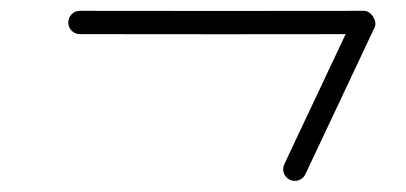

<svg xmlns="http://www.w3.org/2000/svg" viewBox="-20 -305 731 346"><path d="M124 -243.5C294.7 -243.3 465.4 -243.1 636 -243.5C642.6 -243.5 639.2 -253.9 633.5 -262.9C627.8 -271.8 619.8 -279.3 617 -273.4C575.5 -185.3 534 -97.1 492.3 -9C487.3 1.5 491.8 14 502.3 19C512.8 23.9 525.3 19.5 530.3 9C571.9 -79.1 613.5 -167.3 655 -255.5C657.8 -261.4 656.3 -268.9 652.4 -274.9C648.6 -281 642.5 -285.5 636 -285.5C465.3 -285.1 294.7 -285.3 124 -285.5C112.4 -285.5 103 -276.1 103 -264.5C103 -252.9 112.4 -243.5 124 -243.5Z"/></svg>

Font: FRB American Cursive Guidelines Arrows Medium
Style: Italic
Weight: 500
Italic angle: -25°
Version: Version 2.0;Modular Font Editor K font №1